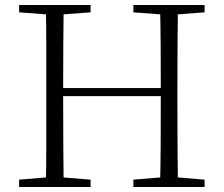

<svg xmlns="http://www.w3.org/2000/svg" viewBox="-20 -743 889 763"><path d="M56 0V-29L188 -40H206L340 -29V0ZM162 0Q164 -83 164 -166Q164 -249 164 -333V-390Q164 -474 164 -557.5Q164 -641 162 -723H233Q232 -641 231.5 -557.5Q231 -474 231 -390V-368Q231 -258 231.5 -170.5Q232 -83 233 0ZM198 -361V-393H653V-361ZM510 0V-29L643 -40H662L793 -29V0ZM616 0Q618 -83 618.5 -170.5Q619 -258 619 -368V-390Q619 -474 618.5 -557.5Q618 -641 616 -723H687Q686 -641 685.5 -557.5Q685 -474 685 -390V-333Q685 -249 685.5 -166Q686 -83 687 0ZM56 -694V-723H340V-694L206 -684H188ZM510 -694V-723H793V-694L662 -684H643Z"/></svg>

Font: Noto Serif JP ExtraLight ExtraLight
Style: Regular
Weight: 250
Version: Version 2.003-H1;hotconv 1.1.1;makeotfexe 2.6.0